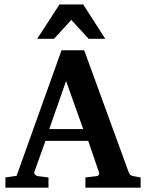

<svg xmlns="http://www.w3.org/2000/svg" viewBox="-20 -864 657 864"><path d="M612.8 -19.5H364.3V-65.4L417.5 -71.8Q421.9 -72.8 424.8 -77.6Q427.7 -82.5 425.8 -87.4L377 -230H184.6L134.8 -90.8Q132.3 -84 137.7 -78.4Q143.1 -72.8 147.5 -71.8L198.2 -65.4V-19.5H4.4V-65.4L54.7 -72.8L256.8 -637.7H358.9L559.1 -88.9Q562.5 -81.1 565.9 -77.4Q569.3 -73.7 578.6 -71.8L612.8 -65.4ZM354.5 -283.2 277.3 -499.5 201.7 -283.2ZM453.6 -689.5H378.9L300.8 -774.4L223.1 -689.5H147.5L247.6 -843.8H354.5Z"/></svg>

Font: Annapurna SIL
Style: Bold
Weight: 700
Designer: Peter Martin, Annie Olsen
Foundry: SIL International
Version: Version 2.000